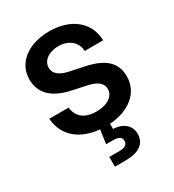

<svg xmlns="http://www.w3.org/2000/svg" viewBox="-177 -629 849 935"><g transform="rotate(-30 247.5 -161.5)"><path d="M192.4 204.1H254.4C324.2 204.1 368.7 177.2 368.7 120.6C368.7 74.2 333.5 42.5 276.4 40.5V11.2C385.7 3.9 462.9 -56.2 462.9 -148.4C462.9 -223.1 417 -268.6 315.9 -290.5L226.1 -309.6C181.2 -319.8 153.8 -340.3 153.8 -374C153.8 -411.6 189.9 -441.9 247.1 -441.9C306.6 -441.9 345.7 -405.8 346.7 -357.4H450.7C447.8 -461.9 364.3 -526.9 245.1 -526.9C124 -526.9 43.9 -463.4 43.9 -371.1C43.9 -293.9 95.2 -244.1 192.9 -223.1L279.3 -204.6C323.2 -194.8 352.1 -174.8 352.1 -141.6C352.1 -101.6 313 -73.2 249.5 -73.2C184.6 -73.2 146.5 -103.5 141.1 -157.7H32.2C39.6 -56.2 115.7 1.5 220.7 10.7L210 87.9H249.5C280.3 87.9 295.9 98.1 295.9 118.2C295.9 139.2 280.3 149.4 249.5 149.4H192.4Z"/></g></svg>

Font: Raveo Display Display Medium
Style: Regular
Weight: 500
Designer: Jakub Foglar, Rasmus Andersson (Inter)
Foundry: Jakubfoglar.com
Version: Version 1.100;Glyphs 3.2.3 (3260)